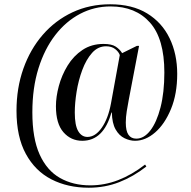

<svg xmlns="http://www.w3.org/2000/svg" viewBox="-20 -734 892 896"><path d="M394 142Q296 142 220 103Q144 64 100.5 -16Q57 -96 57 -217Q57 -323 89 -413.5Q121 -504 179.5 -571.5Q238 -639 318 -676.5Q398 -714 494 -714Q597 -714 666.5 -671.5Q736 -629 771.5 -555.5Q807 -482 807 -389Q807 -296 778 -225.5Q749 -155 704 -116Q659 -77 610 -77Q586 -77 561 -89Q536 -101 519.5 -130Q503 -159 502 -209H500Q463 -77 364 -77Q311 -77 276 -117Q241 -157 241 -238Q241 -282 254.5 -332.5Q268 -383 295.5 -428Q323 -473 365 -501Q407 -529 463 -529Q501 -529 520 -516.5Q539 -504 550 -486L619 -520H629L581 -269Q576 -243 571.5 -215Q567 -187 567 -162Q567 -123 579.5 -105Q592 -87 616 -87Q652 -87 681.5 -125Q711 -163 729 -232.5Q747 -302 747 -396Q747 -553 680 -628.5Q613 -704 496 -704Q420 -704 354 -669.5Q288 -635 238 -570.5Q188 -506 159.5 -415Q131 -324 131 -210Q131 -88 165 -13Q199 62 260 96.5Q321 131 401 131Q468 131 531.5 106.5Q595 82 657 34L663 43Q603 90 536.5 116Q470 142 394 142ZM388 -95Q425 -95 455 -138Q485 -181 498 -252L539 -477Q534 -492 517.5 -505Q501 -518 475 -518Q437 -518 409.5 -487Q382 -456 364 -407.5Q346 -359 337.5 -306Q329 -253 329 -209Q329 -149 345 -122Q361 -95 388 -95Z"/></svg>

Font: Noto Serif Display SemiCondensed Medium
Style: Regular
Weight: 500
Width: 4
Designer: Monotype Design Team
Foundry: Monotype Imaging Inc.
Version: Version 2.009